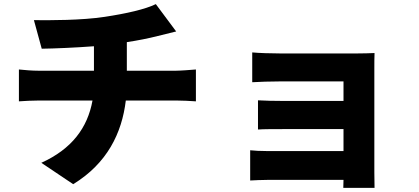

<svg xmlns="http://www.w3.org/2000/svg" viewBox="-20 -829 2040 934"><path d="M145 -731 183 -592C246 -593 344 -597 437 -604V-485H167C135 -485 102 -488 72 -491V-336C99 -338 138 -340 168 -340H430C406 -207 329 -104 181 -37L336 67C501 -34 573 -181 592 -340H839C868 -340 903 -338 933 -336V-491C910 -489 857 -485 836 -485H597V-624C650 -632 701 -642 748 -654C766 -658 796 -666 837 -676L738 -809C687 -784 595 -763 489 -747C378 -730 222 -730 145 -731Z M1207 -574V-429C1235 -431 1300 -433 1343 -433H1651V-338H1356C1316 -338 1265 -339 1235 -341V-199C1261 -201 1316 -201 1356 -201H1651V-94H1286C1249 -94 1214 -96 1197 -98V49C1214 48 1258 46 1285 46H1651C1651 61 1650 76 1650 85H1802C1802 66 1801 25 1801 9V-494C1801 -516 1801 -556 1802 -571C1785 -570 1741 -569 1717 -569H1343C1300 -569 1237 -571 1207 -574Z"/></svg>

Font: Source Han Sans HK Heavy
Style: Regular
Weight: 900
Designer: Ryoko NISHIZUKA 西塚涼子 (kana, bopomofo & ideographs); Paul D. Hunt (Latin, Greek & Cyrillic); Sandoll Communications 산돌커뮤니
Foundry: Adobe
Version: Version 2.000;hotconv 1.0.107;makeotfexe 2.5.65593